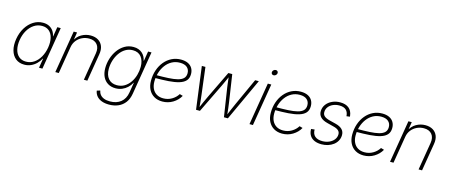

<svg xmlns="http://www.w3.org/2000/svg" viewBox="-54 -1425 5485 2344"><g transform="rotate(15 2688.5 -253.5)"><path d="M225.1 10.7Q159.2 10.7 115.5 -24.7Q71.8 -60.1 54.4 -122.8Q37.1 -185.5 50.3 -267.1Q64 -348.6 102.3 -410.9Q140.6 -473.1 196.3 -508.3Q252 -543.5 316.9 -543.5Q362.8 -543.5 395.8 -526.4Q428.7 -509.3 448.7 -480Q468.8 -450.7 475.1 -415H478L498 -535.6H541.5L453.1 0H410.2L429.7 -118.7H425.8Q406.7 -82.5 377 -53.2Q347.2 -23.9 308.8 -6.6Q270.5 10.7 225.1 10.7ZM235.4 -30.3Q291 -30.3 336.2 -60.5Q381.3 -90.8 412.1 -144.3Q442.9 -197.8 454.6 -267.1Q465.8 -336.4 453.1 -389.6Q440.4 -442.9 405.5 -472.9Q370.6 -502.9 315.4 -502.9Q260.3 -502.9 214.4 -472.7Q168.5 -442.4 137.2 -389.2Q106 -335.9 94.7 -267.1Q83.5 -198.2 96.7 -144.8Q109.9 -91.3 145.3 -60.8Q180.7 -30.3 235.4 -30.3Z M716.8 -342.3 660.2 0H616.2L705.1 -535.6H747.6L728 -414.6L718.3 -415.5Q749.5 -481.4 804 -512.5Q858.4 -543.5 919.9 -543.5Q976.1 -543.5 1015.1 -519.8Q1054.2 -496.1 1071.5 -452.6Q1088.9 -409.2 1078.6 -348.6L1021 0H977.1L1035.2 -349.1Q1046.9 -419.9 1012.9 -461.2Q979 -502.4 911.1 -502.4Q864.3 -502.4 822.8 -482.7Q781.2 -462.9 752.9 -426.8Q724.6 -390.6 716.8 -342.3Z M1351.1 213.9Q1296.9 213.9 1257.1 198.7Q1217.3 183.6 1193.6 155.3Q1169.9 127 1163.6 87.9L1204.6 75.2Q1210 105.5 1228 127.4Q1246.1 149.4 1277.1 161.4Q1308.1 173.3 1352.5 173.3Q1434.6 173.3 1488.3 130.4Q1542 87.4 1555.2 5.9L1576.2 -122.1L1573.2 -121.6Q1554.2 -85.4 1524.7 -57.9Q1495.1 -30.3 1457.5 -14.6Q1419.9 1 1376 1Q1319.8 1 1278.6 -24.2Q1237.3 -49.3 1214.8 -95.7Q1192.4 -142.1 1192.4 -205.1Q1192.4 -266.1 1210.9 -326.2Q1229.5 -386.2 1264.6 -435.3Q1299.8 -484.4 1349.4 -513.9Q1398.9 -543.5 1460.9 -543.5Q1496.1 -543.5 1523.7 -533.4Q1551.3 -523.4 1571.3 -505.6Q1591.3 -487.8 1604 -464.4Q1616.7 -440.9 1621.6 -413.6L1625.5 -414.6L1645.5 -535.6H1688.5L1598.1 10.3Q1586.9 78.1 1553 123.3Q1519 168.5 1467.3 191.2Q1415.5 213.9 1351.1 213.9ZM1381.8 -39.6Q1436 -39.6 1478 -65.2Q1520 -90.8 1548.8 -133.1Q1577.6 -175.3 1592.3 -227.1Q1606.9 -278.8 1606.9 -332Q1606.9 -409.2 1570.1 -456.1Q1533.2 -502.9 1463.9 -502.9Q1411.6 -502.9 1369.4 -477.1Q1327.1 -451.2 1297.4 -408Q1267.6 -364.7 1252 -312.3Q1236.3 -259.8 1236.3 -207Q1236.3 -129.4 1274.4 -84.5Q1312.5 -39.6 1381.8 -39.6Z M1968.8 9.3Q1909.2 9.3 1864.7 -16.6Q1820.3 -42.5 1795.9 -90.1Q1771.5 -137.7 1771.5 -202.6Q1771.5 -274.4 1793 -336.7Q1814.5 -398.9 1853.5 -445.8Q1892.6 -492.7 1945.6 -518.8Q1998.5 -544.9 2061.5 -544.9Q2113.3 -544.9 2149.4 -527.6Q2185.5 -510.3 2204.3 -478.5Q2223.1 -446.8 2223.1 -404.3Q2223.1 -352.1 2195.1 -320.8Q2167 -289.6 2112.8 -273.2Q2058.6 -256.8 1980.7 -251.2Q1902.8 -245.6 1803.7 -245.6L1807.6 -283.2Q1897.9 -283.2 1967.5 -286.9Q2037.1 -290.5 2084.2 -302.5Q2131.3 -314.5 2155.5 -338.6Q2179.7 -362.8 2179.7 -403.8Q2179.7 -450.2 2148.7 -477.3Q2117.7 -504.4 2058.6 -504.4Q2002 -504.4 1956.5 -479.5Q1911.1 -454.6 1879.4 -412.1Q1847.7 -369.6 1830.8 -315.4Q1814 -261.2 1814 -202.1Q1814 -151.9 1832 -113.3Q1850.1 -74.7 1885.3 -53Q1920.4 -31.2 1970.7 -31.2Q2028.8 -31.2 2077.4 -59.8Q2126 -88.4 2153.8 -133.8L2194.3 -122.1Q2162.1 -64 2101.8 -27.3Q2041.5 9.3 1968.8 9.3Z M2395 0 2324.7 -535.6H2370.1L2412.1 -194.3Q2417 -155.3 2421.1 -114.3Q2425.3 -73.2 2428.7 -27.8H2420.4Q2439.5 -72.8 2457.8 -113.8Q2476.1 -154.8 2495.1 -194.3L2659.7 -535.6H2709L2760.3 -194.3Q2766.1 -155.8 2770.8 -114.5Q2775.4 -73.2 2779.8 -27.8H2771Q2789.6 -72.8 2807.4 -113.8Q2825.2 -154.8 2842.8 -194.3L2998.5 -535.6H3044.9L2797.4 0H2747.6L2691.9 -362.3Q2689 -385.7 2685.8 -409.9Q2682.6 -434.1 2679.9 -459Q2677.2 -483.9 2674.3 -509.3H2687Q2675.8 -483.9 2664.6 -459Q2653.3 -434.1 2642.3 -409.9Q2631.3 -385.7 2620.1 -362.3L2444.3 0Z M3070.3 0 3158.7 -535.6H3202.6L3113.8 0ZM3199.7 -651.9Q3185.1 -651.9 3176.5 -662.1Q3168 -672.4 3170.4 -686.5Q3172.4 -701.2 3184.6 -711.2Q3196.8 -721.2 3211.4 -721.2Q3226.1 -721.2 3234.4 -711.2Q3242.7 -701.2 3240.7 -686.5Q3238.3 -672.4 3226.3 -662.1Q3214.4 -651.9 3199.7 -651.9Z M3482.9 9.3Q3423.3 9.3 3378.9 -16.6Q3334.5 -42.5 3310.1 -90.1Q3285.6 -137.7 3285.6 -202.6Q3285.6 -274.4 3307.1 -336.7Q3328.6 -398.9 3367.7 -445.8Q3406.7 -492.7 3459.7 -518.8Q3512.7 -544.9 3575.7 -544.9Q3627.4 -544.9 3663.6 -527.6Q3699.7 -510.3 3718.5 -478.5Q3737.3 -446.8 3737.3 -404.3Q3737.3 -352.1 3709.2 -320.8Q3681.2 -289.6 3627 -273.2Q3572.8 -256.8 3494.9 -251.2Q3417 -245.6 3317.9 -245.6L3321.8 -283.2Q3412.1 -283.2 3481.7 -286.9Q3551.3 -290.5 3598.4 -302.5Q3645.5 -314.5 3669.7 -338.6Q3693.8 -362.8 3693.8 -403.8Q3693.8 -450.2 3662.8 -477.3Q3631.8 -504.4 3572.8 -504.4Q3516.1 -504.4 3470.7 -479.5Q3425.3 -454.6 3393.6 -412.1Q3361.8 -369.6 3345 -315.4Q3328.1 -261.2 3328.1 -202.1Q3328.1 -151.9 3346.2 -113.3Q3364.3 -74.7 3399.4 -53Q3434.6 -31.2 3484.9 -31.2Q3543 -31.2 3591.6 -59.8Q3640.1 -88.4 3668 -133.8L3708.5 -122.1Q3676.3 -64 3616 -27.3Q3555.7 9.3 3482.9 9.3Z M3981.4 10.7Q3930.2 10.7 3893.3 -5.1Q3856.4 -21 3835.9 -51.3Q3815.4 -81.5 3812.5 -123.5Q3812.5 -128.4 3812.5 -130.4Q3812.5 -132.3 3812.5 -137.7L3855.5 -142.1Q3855.5 -85.9 3888.2 -57.6Q3920.9 -29.3 3981.9 -29.3Q4027.8 -29.3 4066.2 -45.9Q4104.5 -62.5 4127.7 -91.6Q4150.9 -120.6 4151.9 -157.7Q4152.8 -188.5 4132.1 -207.8Q4111.3 -227.1 4069.3 -237.3L3985.8 -258.8Q3926.8 -273.4 3897.5 -304.2Q3868.2 -335 3870.1 -380.9Q3872.1 -429.2 3900.1 -465.8Q3928.2 -502.4 3973.6 -522.9Q4019 -543.5 4073.2 -543.5Q4143.1 -543.5 4182.9 -510.7Q4222.7 -478 4230 -418.5Q4230.5 -414.6 4230.7 -411.9Q4231 -409.2 4231 -404.8L4189 -399.4Q4186.5 -449.7 4158 -476.8Q4129.4 -503.9 4072.8 -503.9Q4029.3 -503.9 3993.7 -488Q3958 -472.2 3936.5 -444.3Q3915 -416.5 3914.6 -380.9Q3913.1 -349.1 3934.8 -329.1Q3956.5 -309.1 4002 -297.4L4084 -276.9Q4141.1 -262.7 4169.7 -233.2Q4198.2 -203.6 4196.3 -157.7Q4194.8 -120.1 4177.5 -89.1Q4160.2 -58.1 4130.4 -35.6Q4100.6 -13.2 4062.3 -1.2Q4023.9 10.7 3981.4 10.7Z M4512.2 9.3Q4452.6 9.3 4408.2 -16.6Q4363.8 -42.5 4339.4 -90.1Q4314.9 -137.7 4314.9 -202.6Q4314.9 -274.4 4336.4 -336.7Q4357.9 -398.9 4397 -445.8Q4436 -492.7 4489 -518.8Q4542 -544.9 4605 -544.9Q4656.7 -544.9 4692.9 -527.6Q4729 -510.3 4747.8 -478.5Q4766.6 -446.8 4766.6 -404.3Q4766.6 -352.1 4738.5 -320.8Q4710.4 -289.6 4656.2 -273.2Q4602.1 -256.8 4524.2 -251.2Q4446.3 -245.6 4347.2 -245.6L4351.1 -283.2Q4441.4 -283.2 4511 -286.9Q4580.6 -290.5 4627.7 -302.5Q4674.8 -314.5 4699 -338.6Q4723.1 -362.8 4723.1 -403.8Q4723.1 -450.2 4692.1 -477.3Q4661.1 -504.4 4602.1 -504.4Q4545.4 -504.4 4500 -479.5Q4454.6 -454.6 4422.9 -412.1Q4391.1 -369.6 4374.3 -315.4Q4357.4 -261.2 4357.4 -202.1Q4357.4 -151.9 4375.5 -113.3Q4393.6 -74.7 4428.7 -53Q4463.9 -31.2 4514.2 -31.2Q4572.3 -31.2 4620.8 -59.8Q4669.4 -88.4 4697.3 -133.8L4737.8 -122.1Q4705.6 -64 4645.3 -27.3Q4585 9.3 4512.2 9.3Z M4947.3 -342.3 4890.6 0H4846.7L4935.5 -535.6H4978L4958.5 -414.6L4948.7 -415.5Q4980 -481.4 5034.4 -512.5Q5088.9 -543.5 5150.4 -543.5Q5206.5 -543.5 5245.6 -519.8Q5284.7 -496.1 5302 -452.6Q5319.3 -409.2 5309.1 -348.6L5251.5 0H5207.5L5265.6 -349.1Q5277.3 -419.9 5243.4 -461.2Q5209.5 -502.4 5141.6 -502.4Q5094.7 -502.4 5053.2 -482.7Q5011.7 -462.9 4983.4 -426.8Q4955.1 -390.6 4947.3 -342.3Z"/></g></svg>

Font: Inter 20pt ExtraLight
Style: Italic
Weight: 250
Italic angle: -9.3988°
Version: Version 4.001;git-66647c0bb